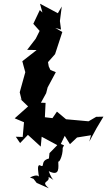

<svg xmlns="http://www.w3.org/2000/svg" viewBox="-20 -753 576 1032"><path d="M221 -118 225 -200 200 -201 228 -252 236 -283 280 -365 251 -377 242 -396 238 -419 276 -462 315 -581 277 -603 308 -594 302 -640 312 -718 291 -682 195 -733 208 -686 194 -699 159 -625 193 -587 172 -545 126 -485 177 -484 100 -424 106 -401 116 -365 86 -257 96 -216 82 -228 131 -181 59 -117 109 -96 102 -17 65 -18 88 16 130 -28 199 35 204 -18 286 26 298 39 328 -23 356 22 394 -14 469 -26 460 8 499 -64 536 -126 497 -125 456 -101 402 -106 335 -112 286 -153 262 -118 203 -125ZM160 208 177 230 242 259C195 217 249 231 241 198C289 224 262 226 242 167C303 197 294 148 293 110C292 133 319 87 317 42L324 28L298 17L246 70L243 99C191 112 227 153 193 135C178 133 186 175 190 201C192 199 186 178 141 201Z"/></svg>

Font: Asimov Aggro
Style: CondIt
Weight: 500
Designer: Google
Version: Version 2.000980; 2014